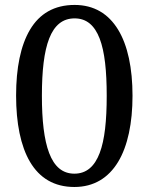

<svg xmlns="http://www.w3.org/2000/svg" viewBox="-20 -744 599 774"><path d="M514.2 -357.9C514.2 -469.2 495.1 -560.5 456.1 -624.5C417 -688.5 358.9 -724.1 280.8 -724.1C198.2 -724.1 139.2 -688.5 101.1 -624.5C63 -560.5 44.9 -469.7 44.9 -358.9C44.9 -248 63 -155.8 101.1 -91.3C139.2 -26.9 197.8 9.8 279.8 9.8C358.4 9.8 417 -26.9 456.1 -91.3C495.1 -155.8 514.2 -248 514.2 -357.9ZM148.9 -357.9C148.9 -558.1 183.6 -669.9 280.8 -669.9C329.1 -669.9 361.3 -641.6 381.8 -588.4C402.3 -535.2 410.2 -457 410.2 -357.9C410.2 -258.8 402.3 -180.7 381.8 -127C361.3 -73.2 328.6 -43.9 279.8 -43.9C231.4 -43.9 198.7 -73.2 178.2 -127C157.7 -180.7 148.9 -258.8 148.9 -357.9Z"/></svg>

Font: The Erased English
Style: Regular
Weight: 400
Designer: Monotype Design team + ligartures altered by 180 Amsterdam
Foundry: Monotype Imaging Inc.
Version: Version 1.030;Glyphs 3.1.2 (3151)